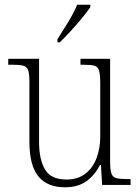

<svg xmlns="http://www.w3.org/2000/svg" viewBox="-20 -786 595 816"><path d="M256 10Q181 10 143 -36.5Q105 -83 105 -184V-439Q105 -473 99.5 -488Q94 -503 78 -507Q62 -511 30 -511H15V-536H146V-183Q146 -109 171 -66Q196 -23 263 -23Q311 -23 343 -48Q375 -73 390.5 -114.5Q406 -156 406 -205V-433Q406 -469 401 -486Q396 -503 380.5 -507Q365 -511 332 -511H322V-536H448V-99Q448 -65 453.5 -49Q459 -33 474 -29Q489 -25 518 -25H535V0H414L409 -85H405Q384 -43 348 -16.5Q312 10 256 10ZM224 -619Q246 -653 270 -692.5Q294 -732 308 -766H364V-756Q353 -739 330 -711Q307 -683 281 -654.5Q255 -626 234 -606H224Z"/></svg>

Font: Noto Serif Tamil SemiCondensed ExtraLight
Style: Regular
Weight: 200
Width: 4
Designer: Indian Type Foundry, Tom Grace, and the Monotype Design Team
Foundry: Monotype Imaging Inc.
Version: Version 2.004; ttfautohint (v1.8.4.7-5d5b)